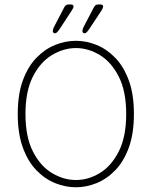

<svg xmlns="http://www.w3.org/2000/svg" viewBox="-20 -802 659 833"><path d="M309.5 10.5Q264 10.5 219.2 -7.5Q174.5 -25.5 137.8 -63.5Q101 -101.5 79 -162Q57 -222.5 57 -307.5Q57 -392.5 79 -452.8Q101 -513 137.8 -551Q174.5 -589 219.2 -607Q264 -625 309.5 -625Q354.5 -625 399 -607Q443.5 -589 480.2 -551Q517 -513 539 -452.8Q561 -392.5 561 -307.5Q561 -222.5 539 -162Q517 -101.5 480.2 -63.5Q443.5 -25.5 399 -7.5Q354.5 10.5 309.5 10.5ZM309.5 -21Q363 -21 413 -51.2Q463 -81.5 495.2 -144.8Q527.5 -208 527.5 -307.5Q527.5 -406.5 495.2 -469.8Q463 -533 413 -563.2Q363 -593.5 309.5 -593.5Q256 -593.5 205.5 -563.2Q155 -533 122.8 -469.8Q90.5 -406.5 90.5 -307.5Q90.5 -208 122.8 -144.8Q155 -81.5 205.5 -51.2Q256 -21 309.5 -21ZM342 -683.5 385 -766Q389.5 -774.5 393.5 -778.5Q397.5 -782.5 405 -782.5H417Q421 -782.5 424.2 -780.5Q427.5 -778.5 427.5 -774Q427.5 -768.5 421 -757.5L368.5 -678Q361.5 -667.5 356.5 -662.5Q351.5 -657.5 347 -657.5Q343.5 -657.5 340.5 -660Q337.5 -662.5 337.5 -667.5Q337.5 -673 342 -683.5ZM213.5 -683.5 256.5 -766Q260.5 -774.5 264.8 -778.5Q269 -782.5 276.5 -782.5H288.5Q292.5 -782.5 295.8 -780.5Q299 -778.5 299 -774Q299 -768 292 -757.5L240 -678Q233 -667.5 228 -662.5Q223 -657.5 218.5 -657.5Q215 -657.5 212 -660Q209 -662.5 209 -667.5Q209 -673 213.5 -683.5Z"/></svg>

Font: Sono ExtraLight
Style: Regular
Weight: 200
Designer: Tyler Finck
Foundry: Tyler Finck
Version: Version 2.112